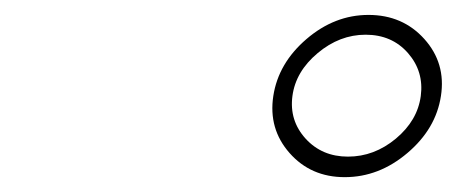

<svg xmlns="http://www.w3.org/2000/svg" viewBox="-20 -819 618 260"><path d="M479 -798.8Q525.4 -798.8 554.7 -766.1Q584 -733.4 577.1 -689Q570.3 -644.5 531.7 -611.8Q493.2 -579.1 446.8 -579.1Q400.9 -579.1 372.1 -611.8Q343.3 -644.5 350.1 -689Q356.9 -733.4 395 -766.1Q433.1 -798.8 479 -798.8ZM451.2 -606.9Q486.8 -606.9 516.1 -631.3Q545.4 -655.8 549.8 -689Q554.2 -722.2 532.5 -747.1Q510.7 -772 475.1 -772Q439.9 -772 410.2 -747.1Q380.4 -722.2 376 -689Q371.6 -655.8 393.8 -631.3Q416 -606.9 451.2 -606.9Z"/></svg>

Font: Trueno UltraLight
Style: Italic
Weight: 250
Designer: Julieta Ulanovsky
Foundry: Julieta Ulanovsky
Version: Version 3.001b | FøM Fix